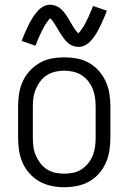

<svg xmlns="http://www.w3.org/2000/svg" viewBox="-20 -779 540 807"><path d="M250 8Q277 8 304 2.5Q331 -3 354.5 -16Q378 -29 396 -49.5Q414 -70 425 -95Q436 -120 440 -146.5Q444 -173 444 -200V-330Q444 -357 440 -384Q436 -411 425 -435.5Q414 -460 396 -480.5Q378 -501 354.5 -514.5Q331 -528 304 -533Q277 -538 250 -538Q223 -538 196.5 -533Q170 -528 146.5 -514.5Q123 -501 104.5 -480.5Q86 -460 75 -435.5Q64 -411 60 -384Q56 -357 56 -330V-200Q56 -173 60 -146.5Q64 -120 75 -95Q86 -70 104.5 -49.5Q123 -29 146.5 -16Q170 -3 196.5 2.5Q223 8 250 8ZM250 -49Q231 -49 212 -53Q193 -57 177 -67.5Q161 -78 149.5 -93Q138 -108 130.5 -125.5Q123 -143 120.5 -162Q118 -181 118 -200V-330Q118 -349 120.5 -368Q123 -387 130.5 -404.5Q138 -422 149.5 -437.5Q161 -453 177 -463Q193 -473 212 -477.5Q231 -482 250 -482Q269 -482 288 -477.5Q307 -473 323 -463Q339 -453 351 -437.5Q363 -422 370 -404.5Q377 -387 379.5 -368Q382 -349 382 -330V-200Q382 -181 379.5 -162Q377 -143 370 -125.5Q363 -108 351 -93Q339 -78 323 -67.5Q307 -57 288 -53Q269 -49 250 -49ZM309 -582Q316 -582 323.5 -583.5Q331 -585 337.5 -588.5Q344 -592 349.5 -596Q355 -600 360 -605.5Q365 -611 369.5 -617Q374 -623 377.5 -627.5Q381 -632 384 -637Q387 -642 390 -647.5Q393 -653 396 -659Q399 -665 402.5 -671.5Q406 -678 409 -685.5Q412 -693 415.5 -700.5Q419 -708 422.5 -716.5Q426 -725 429 -734L371 -754Q369 -748 366.5 -742Q364 -736 361.5 -730.5Q359 -725 357 -720Q355 -715 353 -710Q351 -705 348.5 -700.5Q346 -696 344 -692Q342 -688 340 -684Q338 -680 336.5 -677Q335 -674 333 -670.5Q331 -667 329 -664.5Q327 -662 325.5 -659.5Q324 -657 320.5 -652Q317 -647 314.5 -644.5Q312 -642 309 -639Q306 -642 302.5 -646Q299 -650 296 -654Q293 -658 290 -663Q287 -668 284 -673Q281 -678 278 -683Q275 -688 272 -693Q269 -698 266.5 -702.5Q264 -707 261 -711.5Q258 -716 254.5 -720.5Q251 -725 247.5 -729.5Q244 -734 240 -737.5Q236 -741 232 -744.5Q228 -748 223 -750.5Q218 -753 213 -755Q208 -757 202.5 -758Q197 -759 191 -759Q184 -759 177 -757.5Q170 -756 163.5 -752.5Q157 -749 151.5 -745Q146 -741 141 -735.5Q136 -730 131 -724Q126 -718 123 -713.5Q120 -709 117 -704Q114 -699 110.5 -693.5Q107 -688 104 -682Q101 -676 98 -669.5Q95 -663 91.5 -655.5Q88 -648 84.5 -640.5Q81 -633 78 -624.5Q75 -616 71 -607L129 -587Q132 -593 134 -599Q136 -605 138.5 -610.5Q141 -616 143 -621Q145 -626 147.5 -631Q150 -636 152 -640.5Q154 -645 156 -649Q158 -653 160 -657Q162 -661 164 -664Q166 -667 167.5 -670.5Q169 -674 171 -676.5Q173 -679 174.5 -681.5Q176 -684 179.5 -689Q183 -694 185.5 -696.5Q188 -699 191 -702Q194 -700 197.5 -695.5Q201 -691 204 -687Q207 -683 210 -678Q213 -673 216 -668Q219 -663 222 -658Q225 -653 228 -648Q231 -643 234 -638.5Q237 -634 240 -629.5Q243 -625 246 -620.5Q249 -616 253 -611.5Q257 -607 260.5 -603.5Q264 -600 268 -596.5Q272 -593 277 -590.5Q282 -588 287 -586Q292 -584 297.5 -583Q303 -582 309 -582Z"/></svg>

Font: Iosevka SS09 Light
Style: Regular
Weight: 300
Monospace: yes
Designer: Belleve Invis
Foundry: Belleve Invis
Version: Version 5.2.1; ttfautohint (v1.8.3)